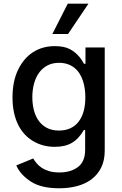

<svg xmlns="http://www.w3.org/2000/svg" viewBox="-20 -802 657 1038"><path d="M77.4 -424Q107.6 -486.9 158.4 -519.7Q209.2 -552.6 276.3 -552.6Q328.1 -552.6 358.7 -535.9Q374.3 -527.3 386.4 -517.2Q398.4 -507.1 407.5 -496.4Q416.5 -485.8 423.1 -475.7Q429.7 -465.6 434.3 -457H442.1V-545.5H546.2V12.1Q546.2 66.1 526.6 104.8Q507.1 143.5 473.5 168.1Q440 192.8 395.2 204.4Q350.5 215.9 300.1 215.9Q202.1 215.9 146.3 179.3Q89.8 142.4 68.2 92.3L159.4 54.7Q166.5 66.4 177.2 79.7Q187.9 93 204.4 104.2Q220.9 115.4 244.5 122.9Q268.1 130.3 301.1 130.3Q362.2 130.3 400.9 101.2Q440.3 72.1 440.3 7.8V-99.4H433.6Q419.7 -75.6 403.9 -58.4Q388.1 -41.2 369.1 -30Q350.1 -18.8 327.1 -13.5Q304 -8.2 275.6 -8.2Q211.6 -8.2 159.8 -38.7Q133.9 -54 113.1 -76.3Q92.3 -98.7 77.8 -128.4Q63.2 -158 55.4 -194.6Q47.6 -231.2 47.6 -274.9Q47.6 -361.9 77.4 -424ZM154.8 -276.3Q154.8 -241.5 162.6 -209Q170.5 -176.5 187.5 -151.5Q204.5 -126.4 232.1 -111.3Q259.6 -96.2 299 -96.2Q333.8 -96.2 360.3 -108.5Q386.7 -120.7 404.8 -144Q422.9 -167.3 432.2 -200.6Q441.4 -234 441.4 -276.3Q441.4 -299.4 438.2 -322.1Q435 -344.8 428.1 -365.6Q421.2 -386.4 410.2 -403.9Q399.1 -421.5 383.3 -434.5Q367.5 -447.4 346.6 -454.9Q325.6 -462.4 299 -462.4Q263.1 -462.4 236.2 -448Q209.2 -433.6 191.1 -408.6Q172.9 -383.5 163.9 -349.6Q154.8 -315.7 154.8 -276.3ZM263.1 -618.3 346.2 -782H458.1L348 -618.3Z"/></svg>

Font: Inter P Medium
Style: Regular
Weight: 500
Designer: Rasmus Andersson
Foundry: rsms
Version: Version 3.018;git-588b23468